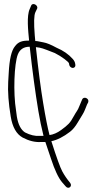

<svg xmlns="http://www.w3.org/2000/svg" viewBox="-20 -676 532 941"><path d="M336.9 -343C344.8 -343 350.7 -350.1 349.4 -358L348.2 -365C347 -372.3 343.1 -379.7 336.6 -387C316.4 -409.9 290 -428.2 257.4 -442C229.8 -457.1 208.3 -465.8 193.2 -468.3C172.5 -471.7 165.3 -475 152.9 -475C152.1 -483.7 151.3 -492.7 150.4 -502C145.4 -563.3 146.4 -601.3 153.4 -616L161.6 -633C169.6 -649 140.7 -666.3 132.9 -649L125.7 -632C110 -598 117.8 -526.7 122.6 -477C88.1 -477 70 -471.4 53.2 -449C36.3 -428.8 26.2 -385.6 22.8 -319.5C21.8 -301.2 21 -286.3 20.2 -275C17.5 -227 21.7 -170 32.7 -104C41.2 -52.8 60.5 -18.8 90.7 -2C121.7 14.5 151.6 21.8 180.3 20H202.3C209.8 43.5 221.3 75.4 230 102C247.9 156.8 265.9 195.2 284.1 217L301.5 237C315.3 254.7 336.9 237 323.6 220C307.9 201.2 295.1 182.4 285.1 163.7C275 145.1 257.2 95.8 231.7 16C260.4 10.1 291 -5.4 323.4 -30.3C336.7 -40.5 349.3 -55.8 361.3 -76.3C373.2 -96.8 381.3 -110.2 385.6 -116.5C393.5 -128.1 401 -150.8 406.7 -164L412 -174C415.1 -183.2 412.3 -190.2 403.5 -195C395.2 -199.5 385.8 -195.7 383.4 -190L379 -180C375.6 -172.7 372.2 -164.7 369 -156C360.6 -133.3 354.2 -130.1 341.3 -106C323.8 -73 313.2 -63.5 279.4 -38.6C260.8 -25 241.9 -16.8 222.7 -14C213.5 -49 203.1 -101.2 191.6 -170.8C180 -240.2 168.1 -331.7 155.9 -445L174 -442.4C190 -440 228.6 -423.5 248.7 -416C266 -407.2 281.7 -397.5 295.9 -386.8C310.1 -376.2 317.6 -368.9 318.2 -365L319.4 -358C320.7 -350.1 329 -343 336.9 -343ZM168 -132C175.2 -89 183.6 -48.3 193.3 -10H174.3C152.1 -8.3 128.2 -13.9 102.5 -27C82.4 -39.9 69.1 -65.7 62.6 -104.5C61 -114.2 59.7 -124 58.7 -134C44 -222.2 49.7 -363.5 67.2 -408.7C77.1 -434.2 96.6 -447 125.6 -447C138.9 -327 153 -222 168 -132Z"/></svg>

Font: MewTooHand
Style: Lta
Weight: 400
Designer: Mew Too, Robert Jablonski
Version: Version 0.77